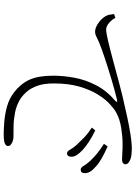

<svg xmlns="http://www.w3.org/2000/svg" viewBox="133 -869 734 1040"><g transform="rotate(90 500.0 -349.0)"><path d="M764 -398Q747 -416 725 -437.5Q703 -459 671 -479L686 -498Q722 -481 749 -463Q776 -445 793 -429Q812 -411 820.5 -397Q829 -383 829 -368Q829 -357 824 -351Q819 -345 810 -345Q800 -345 790.5 -362Q781 -379 764 -398ZM852 -470Q833 -490 812 -507.5Q791 -525 759 -545L773 -565Q809 -549 836.5 -533.5Q864 -518 880 -503Q900 -486 909 -471.5Q918 -457 918 -441Q918 -430 913 -424.5Q908 -419 899 -419Q888 -419 878.5 -435Q869 -451 852 -470ZM77 -607 56 -600Q58 -589 59 -579.5Q60 -570 64 -561Q69 -550 78 -539Q87 -528 99.5 -518.5Q112 -509 125.5 -503Q139 -497 151 -497Q165 -497 179.5 -504.5Q194 -512 208 -518Q239 -531 291.5 -548.5Q344 -566 405.5 -584.5Q467 -603 521 -616Q530 -618 531.5 -615Q533 -612 528 -608Q472 -561 442 -503Q412 -445 401 -385Q390 -325 390 -271Q390 -190 411.5 -142.5Q433 -95 478 -60Q513 -32 557 -20Q601 -8 642 -5Q683 -2 708 -2Q731 -2 744.5 -4.5Q758 -7 764.5 -12.5Q771 -18 771 -25Q771 -35 762.5 -41.5Q754 -48 742.5 -51.5Q731 -55 721 -55Q699 -55 663.5 -55.5Q628 -56 589.5 -63.5Q551 -71 516 -92Q495 -106 476 -128Q457 -150 444.5 -185Q432 -220 432 -273Q432 -353 449 -411.5Q466 -470 491 -510.5Q516 -551 542.5 -575.5Q569 -600 587 -610Q624 -631 672.5 -638.5Q721 -646 758 -646Q789 -646 810 -644.5Q831 -643 844 -643Q857 -643 863.5 -648.5Q870 -654 870 -661Q870 -668 865.5 -674Q861 -680 846 -687Q837 -692 818.5 -694Q800 -696 781 -696Q764 -696 735 -692.5Q706 -689 663 -681Q620 -673 560 -659Q500 -646 434 -628.5Q368 -611 307.5 -594.5Q247 -578 202 -567.5Q157 -557 139 -557Q123 -557 104.5 -572.5Q86 -588 77 -607Z"/></g></svg>

Font: Noto Serif KR
Style: Regular
Weight: 200
Designer: Ryoko NISHIZUKA 西塚涼子 (kana & ideographs); Frank Grießhammer (Latin, Greek & Cyrillic); Wenlong ZHANG 张文龙 (bopomofo); San
Foundry: Adobe
Version: Version 2.001;hotconv 1.1.0;makeotfexe 2.6.0